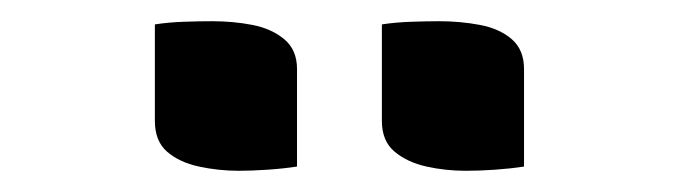

<svg xmlns="http://www.w3.org/2000/svg" viewBox="-20 -786 640 181"><path d="M126 -763Q139 -765 153.5 -765.5Q168 -766 180 -766Q200 -766 218 -762.5Q236 -759 248 -749Q260 -739 260 -721V-629Q247 -627 232 -626Q217 -625 205 -625Q186 -625 167.5 -629Q149 -633 137.5 -643Q126 -653 126 -672ZM340 -763Q353 -765 368 -765.5Q383 -766 394 -766Q414 -766 432.5 -762.5Q451 -759 462.5 -749Q474 -739 474 -721V-629Q461 -627 446.5 -626Q432 -625 419 -625Q400 -625 382 -629Q364 -633 352 -643Q340 -653 340 -672Z"/></svg>

Font: Recursive Casual SemiBold
Style: Regular
Weight: 600
Version: Version 1.047